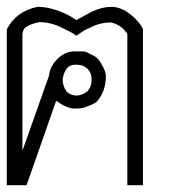

<svg xmlns="http://www.w3.org/2000/svg" viewBox="-20 -544 544 564"><path d="M225.1 -393.1Q227.5 -392.1 229.7 -392.3Q231.9 -392.6 235.8 -390.1L250 -382.8Q268.6 -375.5 278.8 -354Q291 -334.5 291 -320.8Q291 -296.9 283.7 -277.6Q276.4 -258.3 262.2 -243.2L248 -235.8L230 -229Q220.7 -225.1 199.2 -225.1Q176.8 -225.1 145 -248L58.1 0H0V-458Q27.3 -510.7 89.8 -523.9Q107.4 -523.9 124.5 -520Q141.6 -516.1 156.7 -510.3Q171.9 -504.4 184.1 -497.6Q196.3 -490.7 204.1 -484.9L250 -509.8Q279.3 -523.9 308.1 -523.9Q320.8 -523.9 334.7 -518.6Q348.6 -513.2 362.8 -502Q375.5 -492.2 385 -481.2Q394.5 -470.2 399.9 -459V0H354V-444.8Q335.4 -472.2 305.2 -478Q273.4 -478 245.1 -462.9Q239.7 -460.4 236.6 -459.2Q233.4 -458 231.9 -457Q228 -454.6 225.8 -453.4Q223.6 -452.1 222.2 -451.2L204.1 -439Q197.3 -445.8 163.1 -461.9Q129.9 -479 95.2 -479Q84 -476.6 75 -473.6Q65.9 -470.7 59.1 -465.8Q48.8 -461.9 45.9 -444.8V-101.1L124 -321.8Q127 -350.6 150.9 -373Q172.4 -393.1 199.2 -393.1ZM164.1 -311Q164.1 -301.3 166.7 -292.7Q169.4 -284.2 174.8 -275.9Q179.7 -270.5 186.5 -267.3Q193.4 -264.2 203.1 -263.2Q219.7 -263.2 235.8 -274.9Q249 -288.1 249 -310.1Q249 -333.5 233.9 -344.2Q228 -349.6 220 -351.8Q211.9 -354 202.1 -354Q184.1 -354 175.3 -341.6Q166.5 -329.1 164.1 -311Z"/></svg>

Font: Defago Noto Sans
Style: Regular
Weight: 400
Designer: John M. Durdin
Foundry: Lao IT Dev Co., Ltd.
Version: Version 1.000 2007 initial release